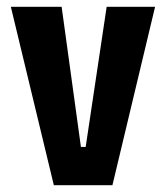

<svg xmlns="http://www.w3.org/2000/svg" viewBox="-20 -547 490 567"><path d="M139 0 12 -527H162L219 -113H233L295 -527H438L312 0Z"/></svg>

Font: Bricolage Grotesque Condensed
Style: Bold
Weight: 700
Width: 3
Designer: Mathieu Triay
Foundry: Atelier Triay
Version: Version 1.001;gftools[0.9.33.dev8+g029e19f]